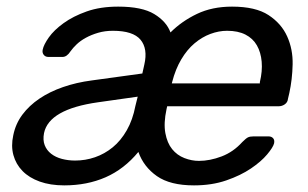

<svg xmlns="http://www.w3.org/2000/svg" viewBox="-20 -550 931 580"><path d="M20 -141Q27 -176 47.5 -203.5Q68 -231 99 -252Q130 -273 170.5 -287Q211 -301 257 -307L410 -328L416 -355Q427 -403 404.5 -430Q382 -457 321 -457Q297 -457 276.5 -451Q256 -445 239.5 -436Q223 -427 211.5 -416Q200 -405 193 -395Q182 -378 169 -378H126Q117 -378 112 -384.5Q107 -391 109 -400Q112 -415 127.5 -437Q143 -459 172 -480Q201 -501 242 -515.5Q283 -530 337 -530Q409 -530 446 -507.5Q483 -485 495 -452Q529 -486 575 -508Q621 -530 681 -530Q752 -530 791 -504.5Q830 -479 847.5 -440Q865 -401 864 -355.5Q863 -310 854 -269L850 -252Q849 -241 840.5 -235Q832 -229 822 -229H485L483 -220Q474 -178 479.5 -148Q485 -118 500 -99.5Q515 -81 537 -72.5Q559 -64 581 -64Q614 -64 649.5 -77.5Q685 -91 712 -121Q723 -132 729 -135Q735 -138 746 -138H791Q800 -138 805 -132.5Q810 -127 808 -117Q805 -105 787 -83.5Q769 -62 738 -41Q707 -20 663.5 -5Q620 10 566 10Q494 10 454 -18Q414 -46 398 -91Q355 -39 299 -14.5Q243 10 174 10Q132 10 100 -1.5Q68 -13 48 -33.5Q28 -54 20.5 -81.5Q13 -109 20 -141ZM207 -65Q238 -65 267 -75Q296 -85 320.5 -105Q345 -125 363 -156.5Q381 -188 389 -230L396 -258L276 -241Q128 -220 113 -148Q109 -127 115 -111.5Q121 -96 134.5 -85.5Q148 -75 167 -70Q186 -65 207 -65ZM499 -298H765V-302Q773 -335 770.5 -363.5Q768 -392 756 -413Q744 -434 721.5 -445.5Q699 -457 666 -457Q641 -457 615.5 -447.5Q590 -438 567.5 -419Q545 -400 527.5 -370.5Q510 -341 500 -302Z"/></svg>

Font: SVN-Rubik
Style: Italic
Weight: 400
Italic angle: -12°
Designer: Hubert and Fischer
Foundry: Hubert & Fischer
Version: Version 2.101; ttfautohint (v1.8.3)